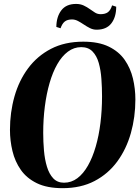

<svg xmlns="http://www.w3.org/2000/svg" viewBox="-20 -970 726 1002"><path d="M306.5 12Q225.5 12 172.2 -14Q119 -40 88.5 -83.8Q58 -127.5 45 -181.8Q32 -236 32 -292Q32 -383.5 55.5 -466.5Q79 -549.5 126.8 -613.8Q174.5 -678 246.2 -715.2Q318 -752.5 414.5 -752.5Q494.5 -752.5 547.5 -726.8Q600.5 -701 630.8 -657.5Q661 -614 673.8 -560.2Q686.5 -506.5 686.5 -451Q686.5 -359 663 -275.5Q639.5 -192 592 -127.2Q544.5 -62.5 473.2 -25.2Q402 12 306.5 12ZM314 -16.5Q352.5 -16.5 383.8 -40Q415 -63.5 439 -105.8Q463 -148 479.5 -204.8Q496 -261.5 504.2 -328.2Q512.5 -395 512.5 -467Q512.5 -512.5 509.2 -558Q506 -603.5 495.5 -641Q485 -678.5 463 -701.2Q441 -724 404 -724Q366 -724 334.5 -700.5Q303 -677 279 -635Q255 -593 238.8 -536.8Q222.5 -480.5 214 -414.2Q205.5 -348 205.5 -276.5Q205.5 -230 209.5 -184Q213.5 -138 225 -100Q236.5 -62 258 -39.2Q279.5 -16.5 314 -16.5ZM484 -815Q466 -815 449.5 -823.2Q433 -831.5 417.5 -842Q402 -852.5 386.8 -860.5Q371.5 -868.5 356 -868.5Q332 -868.5 318.2 -857.8Q304.5 -847 296 -822.5L274 -829.5Q274.5 -882.5 300 -916Q325.5 -949.5 377 -949.5Q399.5 -949.5 417 -941.2Q434.5 -933 448.8 -922.5Q463 -912 476.2 -904Q489.5 -896 505 -896Q529 -896 543 -906.2Q557 -916.5 565 -942L586.5 -935Q586.5 -881 561 -848Q535.5 -815 484 -815Z"/></svg>

Font: Merriweather 144pt ExtraBold
Style: Italic
Weight: 800
Italic angle: -7.8°
Version: Version 2.101